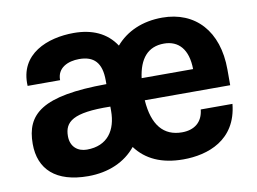

<svg xmlns="http://www.w3.org/2000/svg" viewBox="-66 -652 1015 757"><g transform="rotate(-10 442.0 -273.0)"><path d="M843 -309C843 -463 757 -555 625 -555C545 -555 481 -526 438 -476C402 -531 344 -556 271 -556C167 -556 49 -512 56 -382H186C185 -432 230 -451 274 -451C333 -451 363 -421 363 -350V-335C104 -334 36 -272 36 -153C36 -51 101 10 230 10C312 10 379 -20 422 -73C462 -19 524 10 611 10C709 10 825 -29 839 -172H712C707 -122 674 -96 624 -96C551 -96 508 -145 501 -246H843ZM504 -334C514 -410 549 -453 614 -453C672 -453 709 -414 710 -334ZM363 -228C363 -151 326 -94 243 -94C207 -94 178 -116 178 -159C178 -216 212 -248 363 -245Z"/></g></svg>

Font: Kathrein 75 Bold
Style: Regular
Weight: 700
Designer: Lazydogs Typefoundry, based on Open Sans by Ascender Corporation
Foundry: Lazydogs Typefoundry
Version: Version 1.003;PS 001.003;hotconv 1.0.88;makeotf.lib2.5.64775